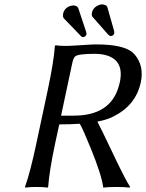

<svg xmlns="http://www.w3.org/2000/svg" viewBox="-20 -855 668 878"><path d="M251 -286.1 232.4 -200.2Q205.1 -71.3 200.2 0L197.3 2.9Q179.7 0 147 0Q114.3 0 95.2 2.9L94.2 0Q118.7 -68.4 146.5 -200.2L198.7 -444.8Q226.1 -573.7 231 -645L233.9 -647.9Q251.5 -645 284.2 -645Q299.8 -645 357.9 -648.9Q408.2 -652.3 420.4 -651.9Q539.1 -651.9 583 -617.7Q591.3 -610.8 597.2 -604Q639.2 -553.2 624 -479Q601.6 -373.5 498.5 -322.3Q493.7 -319.8 489.7 -317.9Q464.4 -306.6 425.3 -298.8Q443.8 -263.7 488.8 -168.9Q552.7 -33.7 575.2 0L572.3 2.9Q551.8 0 513.2 0Q472.2 0 452.1 2.9Q445.8 -51.8 395.5 -175.8Q359.9 -262.7 348.6 -282.2Q346.2 -286.1 344.2 -289.1Q301.3 -286.1 251 -286.1ZM412.6 -608.9Q336.9 -608.9 323.2 -596.7Q314.9 -588.4 310.1 -564.9L259.3 -326.2H317.4Q481.9 -326.2 521.5 -455.1Q524.9 -466.8 527.8 -478Q551.3 -587.4 449.7 -606Q432.1 -608.9 412.6 -608.9ZM268.6 -792Q273.9 -817.9 299.8 -827.1Q308.1 -830.1 317.4 -830.1Q332.5 -829.1 337.9 -817.9L374 -709Q376 -702.1 375.5 -698.2Q372.1 -686.5 359.4 -685.1Q354.5 -686 352.1 -688L271 -772Q266.6 -779.8 268.6 -792ZM400.4 -796.9Q405.8 -822.3 434.1 -832.5Q441.4 -835 446.3 -835Q465.8 -834 470.7 -823.2L502 -712.9Q502.9 -708 502.4 -702.1Q499 -691.4 486.8 -689.9Q480.5 -690.9 474.1 -697.3L403.3 -777.8Q397.9 -784.7 400.4 -796.9Z"/></svg>

Font: Linux Biolinum Slanted O
Style: Slanted
Weight: 400
Designer: Philipp H. Poll
Foundry: Philipp H. Poll
Version: Version 1.0.4